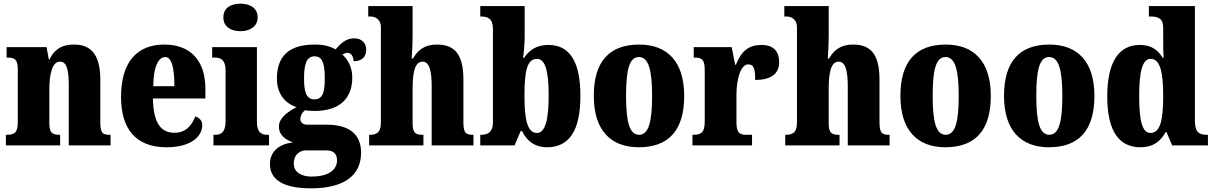

<svg xmlns="http://www.w3.org/2000/svg" viewBox="-20 -793 6621 1047"><path d="M12 0H308V-58H305C266 -58 249 -67 249 -122V-305C249 -384 263 -457 307 -457C346 -457 355 -408 355 -323V0H583V-58H579C539 -58 527 -67 527 -128V-358C527 -493 478 -550 384 -550C306 -550 272 -514 250 -469H246L234 -536H16V-479H20C59 -479 77 -470 77 -415V-125C77 -67 56 -58 16 -58H12Z M887 10C1029 10 1083 -54 1083 -111C1083 -135 1066 -152 1045 -158C1025 -107 992 -69 931 -69C855 -69 816 -126 814 -256H1100V-308C1100 -467 1015 -550 876 -550C726 -550 640 -453 640 -265C640 -91 720 10 887 10ZM931 -323H816C816 -426 843 -482 881 -482C916 -482 931 -423 931 -323Z M1291 -623C1342 -623 1385 -648 1385 -698C1385 -750 1342 -773 1291 -773C1238 -773 1198 -750 1198 -698C1198 -648 1238 -623 1291 -623ZM1144 0H1447V-58H1437C1404 -58 1381 -73 1381 -128V-536H1137V-479H1154C1185 -479 1210 -463 1210 -412V-131C1210 -74 1187 -58 1154 -58H1144Z M1676 234C1861 234 1949 160 1949 40C1949 -58 1888 -113 1762 -113H1656C1636 -113 1618 -122 1618 -144C1618 -165 1633 -186 1645 -192C1656 -189 1684 -188 1696 -188C1838 -188 1901 -262 1901 -370C1901 -429 1876 -469 1847 -496C1854 -499 1863 -505 1876 -505C1888 -505 1908 -493 1908 -459C1960 -459 1977 -489 1977 -523C1977 -555 1954 -584 1913 -584C1866 -584 1839 -557 1810 -524C1776 -542 1744 -550 1696 -550C1553 -550 1490 -484 1490 -365C1490 -279 1537 -228 1597 -209C1540 -178 1501 -147 1501 -102C1501 -53 1541 -30 1578 -16C1501 -9 1452 35 1452 101C1452 188 1526 234 1676 234ZM1694 -251C1647 -251 1638 -300 1638 -364C1638 -431 1647 -486 1695 -486C1744 -486 1751 -433 1751 -365C1751 -299 1744 -251 1694 -251ZM1679 170C1627 170 1582 148 1582 100C1582 44 1622 27 1647 27H1761C1801 27 1818 50 1818 81C1818 137 1765 170 1679 170Z M1993 0H2289V-58H2285C2246 -58 2230 -67 2230 -122V-305C2230 -380 2237 -457 2284 -457C2321 -457 2334 -408 2334 -323V0H2562V-58H2559C2520 -58 2507 -67 2507 -128V-358C2507 -493 2462 -550 2364 -550C2287 -550 2254 -512 2232 -474H2225C2227 -504 2230 -555 2230 -606V-760H1988V-703H2002C2015 -703 2057 -696 2057 -644V-125C2057 -67 2030 -58 1996 -58H1993Z M2963 10C3081 10 3145 -76 3145 -270C3145 -463 3083 -548 2970 -548C2904 -548 2863 -517 2838 -477H2833C2837 -508 2841 -558 2841 -595V-760H2599V-703H2602C2639 -703 2668 -692 2668 -637V-127C2668 -67 2634 -58 2604 -58H2599V0H2786L2819 -78H2827C2852 -26 2895 10 2963 10ZM2909 -68C2855 -68 2840 -141 2840 -271C2840 -406 2854 -472 2908 -472C2953 -472 2972 -407 2972 -272C2972 -141 2953 -68 2909 -68Z M3463 10C3626 10 3711 -82 3711 -270C3711 -458 3618 -550 3466 -550C3303 -550 3218 -458 3218 -270C3218 -82 3311 10 3463 10ZM3465 -58C3412 -58 3394 -131 3394 -270C3394 -410 3411 -482 3464 -482C3517 -482 3536 -410 3536 -270C3536 -131 3518 -58 3465 -58Z M3756 0H4081V-58H4049C4016 -58 3996 -66 3996 -125V-277C3996 -358 4018 -442 4060 -442C4093 -442 4098 -412 4098 -357C4176 -357 4229 -385 4229 -454C4229 -508 4202 -548 4133 -548C4064 -548 4023 -516 3993 -440H3989L3970 -536H3763V-479H3767C3806 -479 3823 -470 3823 -411V-130C3823 -67 3800 -58 3760 -58H3756Z M4262 0H4558V-58H4554C4515 -58 4499 -67 4499 -122V-305C4499 -380 4506 -457 4553 -457C4590 -457 4603 -408 4603 -323V0H4831V-58H4828C4789 -58 4776 -67 4776 -128V-358C4776 -493 4731 -550 4633 -550C4556 -550 4523 -512 4501 -474H4494C4496 -504 4499 -555 4499 -606V-760H4257V-703H4271C4284 -703 4326 -696 4326 -644V-125C4326 -67 4299 -58 4265 -58H4262Z M5135 10C5298 10 5383 -82 5383 -270C5383 -458 5290 -550 5138 -550C4975 -550 4890 -458 4890 -270C4890 -82 4983 10 5135 10ZM5137 -58C5084 -58 5066 -131 5066 -270C5066 -410 5083 -482 5136 -482C5189 -482 5208 -410 5208 -270C5208 -131 5190 -58 5137 -58Z M5700 10C5863 10 5948 -82 5948 -270C5948 -458 5855 -550 5703 -550C5540 -550 5455 -458 5455 -270C5455 -82 5548 10 5700 10ZM5702 -58C5649 -58 5631 -131 5631 -270C5631 -410 5648 -482 5701 -482C5754 -482 5773 -410 5773 -270C5773 -131 5755 -58 5702 -58Z M6199 10C6267 10 6309 -21 6336 -73H6341L6372 0H6567V-58H6559C6516 -58 6496 -75 6496 -137V-760H6245V-703H6253C6291 -703 6323 -696 6323 -642V-590C6323 -551 6323 -508 6325 -478H6320C6296 -518 6261 -548 6196 -548C6084 -548 6018 -460 6018 -267C6018 -75 6084 10 6199 10ZM6253 -68C6209 -68 6192 -135 6192 -268C6192 -400 6209 -472 6254 -472C6307 -472 6323 -400 6323 -269C6323 -136 6307 -68 6253 -68Z"/></svg>

Font: Noto Serif Devanagari Condensed Black
Style: Regular
Weight: 900
Width: 3
Designer: Universal Thirst, Indian Type Foundry and the Monotype Design Team
Foundry: Monotype Imaging Inc.
Version: Version 2.004